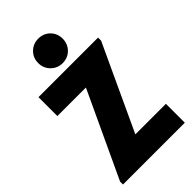

<svg xmlns="http://www.w3.org/2000/svg" viewBox="-288 -1052 1137 1137"><g transform="rotate(-45 281.0 -483.0)"><path d="M23.4 0V-24.4L273.4 -559.6V-561.5H35.2V-719.7H534.2V-694.3L286.1 -160.2V-158.2H541V0ZM279.3 -760.7Q236.3 -760.7 206.5 -790.5Q176.8 -820.3 176.8 -863.3Q176.8 -907.2 206.5 -936.5Q236.3 -965.8 279.3 -965.8Q323.2 -965.8 352.5 -936.5Q381.8 -907.2 381.8 -863.3Q381.8 -820.3 352.5 -790.5Q323.2 -760.7 279.3 -760.7Z"/></g></svg>

Font: Reddit Mono Black
Style: Regular
Weight: 900
Monospace: yes
Designer: Stephen Hutchings
Foundry: Reddit
Version: Version 1.014